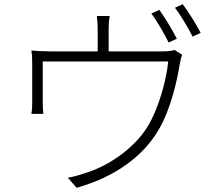

<svg xmlns="http://www.w3.org/2000/svg" viewBox="-20 -856 1040 912"><path d="M820 -672C799 -714 762 -774 737 -809L699 -792C726 -755 762 -694 781 -654ZM496 -612V-715C496 -731 497 -756 501 -780H440C443 -756 444 -731 444 -715V-612H218C184 -612 155 -614 129 -616C133 -595 133 -565 133 -545V-367C133 -352 132 -328 129 -315H186C184 -328 183 -351 183 -366V-564H779C771 -481 736 -344 680 -253C616 -150 494 -66 382 -33C356 -24 328 -16 302 -12L344 36C529 -16 660 -115 732 -237C791 -335 822 -477 833 -547C836 -566 841 -586 845 -596L809 -619C800 -615 784 -612 750 -612ZM811 -819C840 -782 872 -726 895 -682L933 -700C914 -738 875 -800 848 -836Z"/></svg>

Font: Noto Sans CJK KR Light
Style: Regular
Weight: 300
Designer: Ryoko NISHIZUKA (kana & ideographs); Paul D. Hunt (Latin, Greek & Cyrillic); Wenlong ZHANG (bopomofo); Sandoll Communica
Foundry: Adobe Systems Incorporated
Version: Version 1.004;PS 1.004;hotconv 1.0.82;makeotf.lib2.5.63406